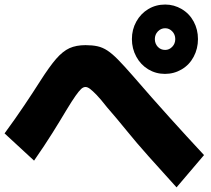

<svg xmlns="http://www.w3.org/2000/svg" viewBox="-29 -890 929 846"><path d="M552.2 -717.8Q552.2 -760 571.7 -795Q591.1 -830 624.4 -850Q657.8 -870 698.9 -870Q737.8 -870 771.7 -850Q805.6 -830 824.4 -795Q843.3 -760 843.3 -717.8Q843.3 -675.6 824.4 -640Q805.6 -604.4 771.7 -584.4Q737.8 -564.4 697.8 -564.4Q657.8 -564.4 624.4 -584.4Q591.1 -604.4 571.7 -640Q552.2 -675.6 552.2 -717.8ZM743.3 -717.8Q743.3 -737.8 730 -751.7Q716.7 -765.6 698.9 -765.6Q680 -765.6 666.7 -751.7Q653.3 -737.8 653.3 -717.8Q653.3 -697.8 666.1 -683.9Q678.9 -670 698.9 -670Q716.7 -670 730 -683.9Q743.3 -697.8 743.3 -717.8ZM748.9 -64.4Q681.1 -138.9 626.7 -200Q572.2 -261.1 529.4 -313.9Q486.7 -366.7 442.2 -417.8Q414.4 -453.3 396.7 -471.7Q378.9 -490 367.8 -498.3Q356.7 -506.7 347.8 -506.7Q337.8 -506.7 328.3 -497.8Q318.9 -488.9 303.9 -467.8Q288.9 -446.7 263.3 -404.4Q235.6 -357.8 202.2 -304.4Q168.9 -251.1 121.1 -182.2L-8.9 -302.2Q40 -368.9 78.3 -426.1Q116.7 -483.3 147.8 -532.2Q188.9 -596.7 218.3 -630.6Q247.8 -664.4 277.2 -677.8Q306.7 -691.1 347.8 -691.1Q377.8 -691.1 400.6 -686.1Q423.3 -681.1 444.4 -667.2Q465.6 -653.3 491.7 -626.7Q517.8 -600 555.6 -556.7Q641.1 -457.8 717.8 -372.8Q794.4 -287.8 870 -206.7Z"/></svg>

Font: Paperlogy 9 Black
Style: Regular
Weight: 900
Designer: redesigned by Lee Juim, glyphs from Gmarket Sans & Montserrat
Foundry: PT&
Version: Version 1.001